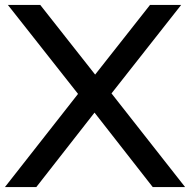

<svg xmlns="http://www.w3.org/2000/svg" viewBox="-22 -760 772 780"><path d="M-2 0 295 -378.5 10 -740H141.5L364.5 -457L587.5 -740H714L431 -380.5L730 0H598.5L362 -302.5L125.5 0Z"/></svg>

Font: Encode Sans Expanded Expanded Medium
Style: Regular
Weight: 500
Width: 7
Designer: Multiple Designers
Foundry: Impallari Type
Version: Version 3.000; ttfautohint (v1.8.3) -l 8 -r 50 -G 200 -x 14 